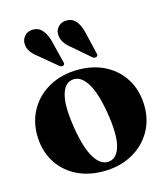

<svg xmlns="http://www.w3.org/2000/svg" viewBox="-108 -793 780 889"><g transform="rotate(-15 282.0 -348.5)"><path d="M285 -473.5Q360.5 -473.5 417.8 -442.8Q475 -412 507.2 -356.8Q539.5 -301.5 539.5 -229.5Q539.5 -160 506.2 -105.5Q473 -51 414 -19.8Q355 11.5 278.5 11.5Q203 11.5 145.8 -19.2Q88.5 -50 56.5 -104.8Q24.5 -159.5 24.5 -231Q24.5 -301 57.8 -355.8Q91 -410.5 150 -442Q209 -473.5 285 -473.5ZM317 -26Q355 -32 369 -85.5Q383 -139 366 -243.5Q349 -346.5 318.2 -394Q287.5 -441.5 247.5 -435.5Q209 -429.5 195.5 -375.8Q182 -322 199 -218Q215.5 -115.5 246.2 -67.8Q277 -20 317 -26ZM363 -633 388 -527.5Q389.5 -522 389.8 -517.5Q390 -513 385.5 -510Q377.5 -503.5 365.5 -511.5L285.5 -580.5Q263 -597.5 250.8 -616.2Q238.5 -635 239 -659Q239.5 -677.5 254.8 -693Q270 -708.5 296.5 -707.5Q323 -706.5 338.8 -686.5Q354.5 -666.5 363 -633ZM202.5 -634.5 228.5 -529Q234 -516.5 227.5 -511.5Q219.5 -504.5 207.5 -512.5L126.5 -580Q103.5 -596.5 90.5 -614.8Q77.5 -633 78 -657Q78 -675.5 92.8 -691.5Q107.5 -707.5 134 -707Q160 -706.5 176.5 -687Q193 -667.5 202.5 -634.5Z"/></g></svg>

Font: Fraunces 72pt
Style: Bold
Weight: 700
Version: Version 1.000;[b76b70a41]